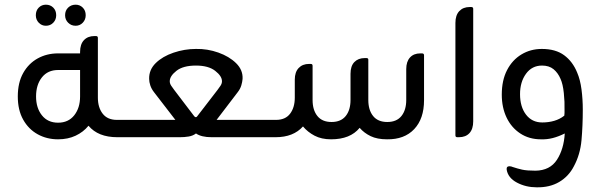

<svg xmlns="http://www.w3.org/2000/svg" viewBox="-20 -586 2564 820"><path d="M176 -476Q158 -476 145.5 -489Q133 -502 133 -521Q133 -541 145.5 -553.5Q158 -566 176 -566Q195 -566 207.5 -553.5Q220 -541 220 -521Q220 -502 207.5 -489Q195 -476 176 -476ZM303 -476Q284 -476 271 -489Q258 -502 258 -521Q258 -541 271 -553.5Q284 -566 303 -566Q321 -566 333.5 -553.5Q346 -541 346 -521Q346 -502 333.5 -489Q321 -476 303 -476ZM479 -74H533V0H481Q399 0 358 -49Q336 -22 303 -6.5Q270 9 228 9Q180 9 141 -12.5Q102 -34 79 -75Q56 -116 56 -174Q56 -233 79 -274Q102 -315 141 -336.5Q180 -358 228 -358H322V-364Q322 -397 338.5 -414.5Q355 -432 383 -432H390Q398 -432 398 -424V-169Q398 -127 418.5 -100.5Q439 -74 479 -74ZM228 -62Q272 -62 297 -93.5Q322 -125 322 -174V-287H228Q184 -287 159 -255.5Q134 -224 134 -174Q134 -125 159 -93.5Q184 -62 228 -62Z M748 0H521V-74H729L638 -192Q627 -206 622 -221Q617 -236 617 -249Q616 -288 645 -316.5Q674 -345 721 -361Q768 -377 817 -377Q866 -378 912.5 -361.5Q959 -345 988.5 -316Q1018 -287 1016 -249Q1015 -236 1010.5 -221Q1006 -206 995 -192L905 -74H1142V0H884Q840 0 817 -16Q804 -6 786 -3Q768 0 748 0ZM724 -202 810 -89Q817 -82 822 -89L909 -202Q915 -210 921.5 -219.5Q928 -229 928 -239Q928 -261 899 -283.5Q870 -306 817 -306Q762 -306 733.5 -283.5Q705 -261 705 -239Q705 -229 711.5 -219.5Q718 -210 724 -202Z M1775 -358H1782Q1791 -358 1791 -350V-158Q1791 -79 1749 -34.5Q1707 10 1633 9Q1591 9 1563 -4.5Q1535 -18 1516 -40Q1476 9 1394 9Q1353 9 1323.5 -6.5Q1294 -22 1274 -46Q1233 0 1157 0H1131V-74H1159Q1199 -74 1219 -100.5Q1239 -127 1239 -169V-246Q1239 -278 1255.5 -295.5Q1272 -313 1300 -313H1307Q1315 -313 1315 -305V-159Q1315 -116 1335.5 -90.5Q1356 -65 1396 -65Q1436 -65 1456.5 -90.5Q1477 -116 1477 -159V-271Q1477 -304 1493.5 -321Q1510 -338 1538 -338H1545Q1553 -338 1553 -331V-159Q1553 -116 1573.5 -90.5Q1594 -65 1634 -65Q1674 -65 1694.5 -90.5Q1715 -116 1715 -159V-291Q1715 -323 1731 -340.5Q1747 -358 1775 -358Z M1940 0H1933Q1925 0 1925 -8V-488Q1925 -521 1941.5 -538.5Q1958 -556 1986 -556H1993Q2001 -556 2001 -548V-68Q2001 -35 1985 -17.5Q1969 0 1940 0Z M2445 -276Q2458 -246 2463.5 -204Q2469 -162 2469 -118Q2469 -49 2463.5 12.5Q2458 74 2431 124Q2409 167 2368.5 191Q2328 215 2272 214Q2226 214 2188 194Q2150 174 2144 139Q2142 124 2156 124Q2160 124 2163.5 125Q2167 126 2169 127Q2190 134 2210 138.5Q2230 143 2267 143Q2329 142 2358.5 96.5Q2388 51 2392 -16Q2366 -3 2341 3.5Q2316 10 2290 9Q2240 9 2202 -16Q2164 -41 2143.5 -84Q2123 -127 2123 -182Q2123 -243 2145.5 -286.5Q2168 -330 2207 -353.5Q2246 -377 2294 -377Q2353 -377 2389.5 -350Q2426 -323 2445 -276ZM2391 -117Q2392 -150 2388 -188.5Q2384 -227 2374 -249Q2363 -275 2344 -290.5Q2325 -306 2295 -306Q2252 -306 2226.5 -271Q2201 -236 2201 -184Q2201 -130 2226.5 -96.5Q2252 -63 2296 -63Q2323 -63 2347 -70Q2371 -77 2390 -92Q2391 -97 2391 -103.5Q2391 -110 2391 -117Z"/></svg>

Font: Zain
Style: Regular
Weight: 400
Designer: Zain,Boutros
Foundry: Mobile Telecommunications Company (Zain), 2024
Version: Version 1.51; ttfautohint (v1.8.4)